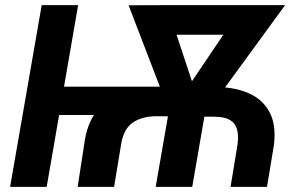

<svg xmlns="http://www.w3.org/2000/svg" viewBox="-20 -731 1166 751"><path d="M632.8 -392.1 612.8 -281.2H152.8L172.4 -392.1ZM285.6 -710.9 162.6 0H19.5L143.1 -710.9ZM426.3 0H283.7L309.1 -164.6Q318.8 -246.1 358.2 -296.1Q397.5 -346.2 459.5 -368.7Q521.5 -391.1 598.6 -391.1L828.6 -390.6Q900.9 -389.6 954.3 -365.7Q1007.8 -341.8 1034.2 -292.5Q1060.5 -243.2 1051.8 -166L1024.4 0H881.8L909.2 -166.5Q913.6 -201.7 907 -225.3Q900.4 -249 880.1 -261.2Q859.9 -273.4 823.7 -274.4L593.8 -276.4Q535.2 -276.4 499 -251.2Q462.9 -226.1 453.6 -166ZM970.7 -710.9 950.7 -595.2H583.5L604 -710.9ZM689.9 -352.5 931.6 -710.9H1095.2L775.9 -273.4H694.8ZM632.3 -710.9 756.3 -335.9 728.5 -273.4H650.9L482.9 -710.4ZM795.9 -370.1 731.9 0H588.9L653.3 -370.1Z"/></svg>

Font: Roboto
Style: Bold Italic
Weight: 700
Italic angle: -12°
Designer: Christian Robertson
Foundry: Google
Version: Version 3.0